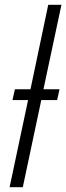

<svg xmlns="http://www.w3.org/2000/svg" viewBox="-20 -780 276 800"><path d="M20 0 97 -363H32L42 -408H107L181 -760H236L161 -408H228L218 -363H152L75 0Z"/></svg>

Font: Noto Sans SemiCondensed Light
Style: Italic
Weight: 300
Width: 4
Italic angle: -12°
Designer: Monotype Design Team
Foundry: Monotype Imaging Inc.
Version: Version 2.013; ttfautohint (v1.8.4.7-5d5b)